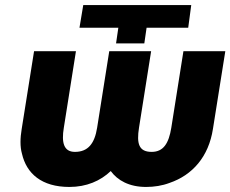

<svg xmlns="http://www.w3.org/2000/svg" viewBox="-20 -731 913 761"><path d="M66 -220C60 -184 59 -150 67 -122C85 -43 145 10 255 10C323 10 378 -14 419 -53C446 -16 492 10 559 10C591 10 623 5 652 -6C743 -37 807 -110 824 -220L873 -528H707L659 -225C649 -163 628 -129 581 -129C530 -129 521 -162 531 -225L579 -528H413L365 -225C355 -162 329 -129 277 -129C233 -129 223 -165 233 -225L281 -528H115ZM295 -621H449L440 -559H552L561 -621H726L738 -711H310Z"/></svg>

Font: Asimov Pro
Style: UltObl
Weight: 900
Designer: Google
Version: Version 2.000980; 2014